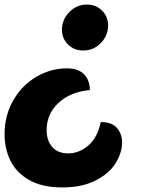

<svg xmlns="http://www.w3.org/2000/svg" viewBox="-64 -620 677 840"><path d="M409 -509Q409 -465 377.5 -432Q346 -399 300 -399Q260 -399 233.5 -425.5Q207 -452 207 -490Q207 -534 239 -567Q271 -600 316 -600Q356 -600 382.5 -573.5Q409 -547 409 -509ZM140 -50Q140 -6 164 22.5Q188 51 235 51Q282 51 322 17Q362 -17 377 -86Q425 -86 447.5 -60.5Q470 -35 470 4Q470 48 442 93.5Q414 139 354.5 169.5Q295 200 208 200Q120 200 63.5 167.5Q7 135 -18.5 82.5Q-44 30 -44 -33Q-44 -115 -6 -181Q32 -247 95 -284Q158 -321 230 -321Q278 -321 303.5 -295Q329 -269 329 -226Q244 -218 192 -170Q140 -122 140 -50Z"/></svg>

Font: Lemonada SemiBold
Style: Regular
Weight: 600
Designer: Mohamed Gaber (Arabic) Eduardo Tunni (Latin)
Foundry: Kief Type Foundry
Version: Version 3.006